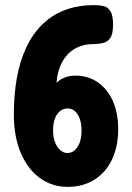

<svg xmlns="http://www.w3.org/2000/svg" viewBox="-20 -711 515 749"><path d="M244 18Q183 18 135.5 -16.5Q88 -51 61 -114.5Q34 -178 34 -265Q34 -342 46 -408Q58 -474 82.5 -526Q107 -578 144.5 -615Q182 -652 232.5 -671.5Q283 -691 348 -691Q367 -691 383.5 -687.5Q400 -684 410.5 -668Q421 -652 421 -615Q421 -578 410 -562.5Q399 -547 381.5 -543Q364 -539 344 -539Q318 -539 295.5 -531.5Q273 -524 255.5 -509.5Q238 -495 225.5 -474Q213 -453 206.5 -427Q200 -401 200 -369L186 -365Q190 -378 202 -389.5Q214 -401 232.5 -408.5Q251 -416 274 -416Q324 -416 361.5 -390Q399 -364 420 -317.5Q441 -271 441 -207Q441 -139 416.5 -88Q392 -37 347.5 -9.5Q303 18 244 18ZM243 -114Q259 -114 271.5 -125Q284 -136 291 -155Q298 -174 298 -201Q298 -229 291 -248Q284 -267 272 -277.5Q260 -288 244 -288Q227 -288 214 -277.5Q201 -267 194 -248Q187 -229 187 -202Q187 -176 194.5 -156.5Q202 -137 215 -125.5Q228 -114 243 -114Z"/></svg>

Font: Fredoka Condensed SemiBold
Style: Regular
Weight: 600
Width: 3
Designer: Ben Nathan
Foundry: Milena B. Brandão, Ben Nathan
Version: Version 2.001